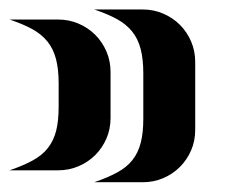

<svg xmlns="http://www.w3.org/2000/svg" viewBox="-20 -491 502 401"><path d="M387.7 -361.8V-219.7Q387.7 -196.8 379.2 -177Q370.6 -157.2 355.7 -142.3Q340.8 -127.4 320.8 -118.9Q300.8 -110.4 278.3 -110.4H176.8Q205.1 -120.1 224.9 -130.9Q244.6 -141.6 256.6 -156.7Q268.6 -171.9 273.9 -192.6Q279.3 -213.4 279.3 -243.2V-337.9Q279.3 -367.7 273.7 -388.9Q268.1 -410.2 255.9 -425.3Q243.7 -440.4 224.1 -451.2Q204.6 -461.9 176.8 -471.2H278.3Q300.8 -471.2 320.8 -462.6Q340.8 -454.1 355.7 -439.2Q370.6 -424.3 379.2 -404.3Q387.7 -384.3 387.7 -361.8ZM210.9 -340.8V-244.6Q210.9 -221.7 202.4 -201.9Q193.8 -182.1 179 -167.2Q164.1 -152.3 144 -143.8Q124 -135.3 101.6 -135.3H0Q28.3 -145 48.1 -155.8Q67.9 -166.5 79.8 -181.6Q91.8 -196.8 97.2 -217.5Q102.5 -238.3 102.5 -268.1V-316.9Q102.5 -346.7 96.9 -367.9Q91.3 -389.2 79.1 -404.3Q66.9 -419.4 47.4 -430.2Q27.8 -440.9 0 -450.2H101.6Q124 -450.2 144 -441.7Q164.1 -433.1 179 -418.2Q193.8 -403.3 202.4 -383.3Q210.9 -363.3 210.9 -340.8Z"/></svg>

Font: Unique
Style: Regular
Weight: 400
Designer: Anna Pocius (aka Artmaker)
Foundry: Anna Pocius
Version: Version 1.000 2013 initial release